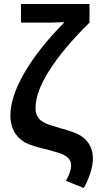

<svg xmlns="http://www.w3.org/2000/svg" viewBox="-20 -745 500 961"><path d="M158 -206Q158 -194 159.5 -184Q161 -174 166 -166Q171 -158 174.5 -152Q178 -146 188 -140Q198 -134 203 -130.5Q208 -127 221.5 -122.5Q235 -118 240.5 -116Q246 -114 263.5 -109Q281 -104 287 -102Q357 -83 385 -65Q445 -26 445 50Q445 82 431 124.5Q417 167 399 196L310 160Q336 114 336 84Q336 64 326 51Q316 39 295 28Q278 20 214 3Q138 -14 103 -33Q32 -77 32 -166Q32 -259 101.5 -379.5Q171 -500 301 -632V-634L239 -632H85V-725H428V-632Q297 -503 227.5 -393.5Q158 -284 158 -206Z"/></svg>

Font: Libra Sans
Style: Bold
Weight: 700
Foundry: Context Ltd
Version: Version 1.000